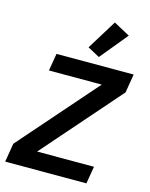

<svg xmlns="http://www.w3.org/2000/svg" viewBox="-139 -1055 890 1142"><g transform="rotate(15 305.5 -484.0)"><path d="M507 0H7L26 -115L443 -591H118L136 -698H611L592 -583L175 -107H525ZM384 -745 310 -785 423 -968 523 -914Z"/></g></svg>

Font: IBM Plex Mono SemiBold
Style: Italic
Weight: 600
Italic angle: -9°
Monospace: yes
Designer: Mike Abbink, Paul van der Laan, Pieter van Rosmalen
Foundry: Bold Monday
Version: Version 2.3